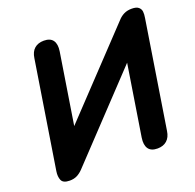

<svg xmlns="http://www.w3.org/2000/svg" viewBox="-127 -845 1004 988"><g transform="rotate(-20 375.5 -351.5)"><path d="M43.3 -60.2 135.9 -645.2Q140.7 -679.3 160.5 -696.4Q180.2 -713.4 211.9 -713.4Q247 -713.4 261.5 -692.8Q276.1 -672.3 270.3 -633.8L203 -208.4L177 -212.9L618.4 -679.9Q631.9 -695 650.1 -704.2Q668.4 -713.4 693.2 -713.4Q718.7 -713.4 730.4 -703.5Q742.1 -693.5 743.6 -678.9Q745.1 -664.3 741.7 -644.8L649.2 -59.8Q644.4 -26.5 624.6 -9Q604.9 8.4 573.2 8.4Q538.1 8.4 523.6 -12.5Q509.2 -33.5 515 -72L582.3 -497.3L607.3 -492.9L165.1 -24.3Q150.4 -8.8 133.1 0.2Q115.7 9.2 92.1 9.2Q56.2 9.2 47.4 -11.3Q38.7 -31.7 43.3 -60.2Z"/></g></svg>

Font: SN Pro Thin
Style: Italic
Weight: 200
Italic angle: -9°
Designer: Tobias Whetton
Foundry: Supernotes
Version: Version 1.003;Glyphs 3.3 (3324)